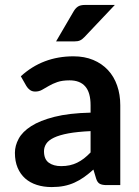

<svg xmlns="http://www.w3.org/2000/svg" viewBox="-20 -751 564 779"><path d="M468 0H412.5Q395 0 385 -5.2Q375 -10.5 370 -26.5L359 -63Q339.5 -45.5 320.8 -32.2Q302 -19 282 -10Q262 -1 239.5 3.5Q217 8 189.5 8Q157 8 129.5 -0.8Q102 -9.5 82.2 -27Q62.5 -44.5 51.5 -70.5Q40.5 -96.5 40.5 -131Q40.5 -160 55.8 -188.2Q71 -216.5 106.5 -239.2Q142 -262 201 -277Q260 -292 347.5 -294V-324Q347.5 -375.5 326 -400.2Q304.5 -425 262.5 -425Q232.5 -425 212.5 -418Q192.5 -411 177.8 -402.2Q163 -393.5 150.5 -386.5Q138 -379.5 123 -379.5Q110.5 -379.5 101.5 -386Q92.5 -392.5 87 -402L64.5 -441.5Q153 -522.5 278 -522.5Q323 -522.5 358.2 -507.8Q393.5 -493 418 -466.8Q442.5 -440.5 455.2 -404Q468 -367.5 468 -324ZM228 -77Q247 -77 263 -80.5Q279 -84 293.2 -91Q307.5 -98 320.8 -108.2Q334 -118.5 347.5 -132.5V-219Q293.5 -216.5 257.2 -209.8Q221 -203 199 -192.5Q177 -182 167.8 -168Q158.5 -154 158.5 -137.5Q158.5 -105 177.8 -91Q197 -77 228 -77ZM446 -731 322.5 -600.5Q313 -590.5 304.2 -586.8Q295.5 -583 281.5 -583H207.5L278.5 -704.5Q286 -717.5 296 -724.2Q306 -731 326 -731Z"/></svg>

Font: Lato TR
Style: Bold
Weight: 700
Designer: Lukasz Dziedzic
Foundry: tyPoland Lukasz Dziedzic
Version: Version 1.104 2013